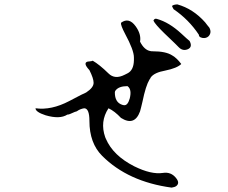

<svg xmlns="http://www.w3.org/2000/svg" viewBox="-20 -814 1040 876"><path d="M932 -649Q921 -638 903 -641Q903 -641 900 -642Q897 -643 892 -645Q887 -650 887 -656Q841 -725 772 -772Q764 -786 765 -787Q771 -793 789 -794Q861 -774 916 -712Q921 -705 926 -699Q931 -693 935 -688Q947 -666 932 -649ZM836 -589Q813 -580 795 -599Q793 -602 729 -663Q687 -704 680 -720Q685 -731 695 -728Q724 -720 752 -703Q780 -686 807 -661Q821 -648 830.5 -639.5Q840 -631 845 -627Q860 -599 836 -589ZM784 35Q777 40 763 42Q564 15 446 -103Q388 -161 388 -262Q388 -320 364 -320Q357 -319 348.5 -316Q340 -313 330 -306Q326 -306 302 -295Q294 -291 287 -291Q253 -269 188 -288Q142 -303 142 -320Q214 -310 296 -353Q366 -390 373 -392Q408 -415 407 -437Q407 -456 388 -494Q357 -527 380 -533Q386 -533 390 -534Q400 -535 403 -537Q433 -520 475 -479Q504 -450 549 -473Q554 -476 561 -479Q590 -493 591 -539V-552Q591 -585 551 -659Q530 -699 532 -710Q568 -737 599 -694Q625 -658 619 -624Q638 -586 666 -581Q669 -580 672 -580Q675 -580 677 -580Q737 -580 766 -561Q787 -549 807 -522Q788 -503 734 -492Q684 -483 668 -461Q667 -459 665.5 -456Q664 -453 662 -451Q645 -423 630 -350Q627 -336 624 -325Q621 -314 619 -306Q594 -237 532 -276Q503 -307 475 -320Q435 -259 460 -188Q461 -185 463 -181Q496 -104 593 -55Q670 -17 723 -25Q760 -31 783 -2Q802 21 784 35ZM547 -334Q563 -333 572 -365Q582 -405 563 -420Q562 -421 561 -421Q522 -421 507 -401Q504 -397 504 -392Q504 -347 537 -336Q543 -334 547 -334Z"/></svg>

Font: New Tegomin
Style: Regular
Weight: 400
Designer: Kyosuke Nagai
Version: Version 1.000